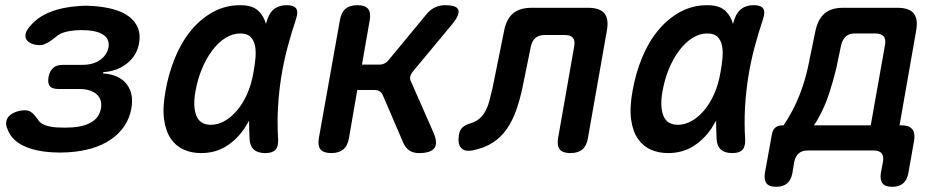

<svg xmlns="http://www.w3.org/2000/svg" viewBox="-20 -580 3640 740"><path d="M95 -478Q124 -514 173 -533.5Q222 -553 287 -557Q299 -558 311 -558Q323 -558 336 -557Q382 -554 418 -544Q454 -534 477.5 -516Q501 -498 511.5 -472.5Q522 -447 516 -414Q508 -366 469.5 -335.5Q431 -305 378 -302L377 -297Q439 -293 468 -256Q497 -219 486 -160Q479 -123 458.5 -93Q438 -63 406 -41.5Q374 -20 333 -8Q292 4 242 7Q227 8 211.5 8Q196 8 181 7Q113 3 68.5 -19Q24 -41 9 -82Q2 -97 4 -110.5Q6 -124 16 -133.5Q26 -143 42 -149Q58 -155 78 -155Q87 -155 93 -152Q99 -149 104.5 -144.5Q110 -140 114.5 -134Q119 -128 125 -121Q133 -106 151.5 -98.5Q170 -91 198 -89Q213 -88 228.5 -88Q244 -88 259 -89Q305 -92 334 -110Q363 -128 369 -162Q375 -197 352 -217Q329 -237 285 -237H205Q181 -237 172 -248Q163 -259 167 -283Q172 -307 185 -318.5Q198 -330 222 -330H297Q338 -330 364.5 -348Q391 -366 398 -396Q403 -427 381.5 -443.5Q360 -460 319 -463Q307 -464 295 -464Q283 -464 270 -463Q246 -461 227.5 -455.5Q209 -450 197 -439Q188 -432 180 -426Q172 -420 164.5 -416Q157 -412 150 -409Q143 -406 135 -406Q115 -406 101.5 -412Q88 -418 82 -427.5Q76 -437 79 -450.5Q82 -464 95 -478Z M755 10Q719 10 689 -3Q659 -16 639 -44.5Q619 -73 612.5 -118.5Q606 -164 618 -230Q630 -298 655 -358.5Q680 -419 717 -463.5Q754 -508 801.5 -534Q849 -560 906 -560Q954 -560 977 -537Q997 -517 1005 -488Q1008 -497 1011 -507Q1021 -535 1039.5 -547.5Q1058 -560 1085 -560Q1113 -560 1121.5 -547Q1130 -534 1121 -507Q1102 -450 1087.5 -395Q1073 -340 1064 -283.5Q1055 -227 1051.5 -167.5Q1048 -108 1052 -42Q1053 -15 1041.5 -2.5Q1030 10 1002 10Q974 10 959 -3Q944 -16 942 -42Q940 -80 940 -115Q931 -99 922 -85Q892 -41 850.5 -15.5Q809 10 755 10ZM793 -99Q819 -99 844.5 -113Q870 -127 892.5 -153Q915 -179 932 -216.5Q949 -254 957 -302Q962 -329 964.5 -355.5Q967 -382 963 -403Q959 -424 946 -437.5Q933 -451 906 -451Q876 -451 848.5 -433.5Q821 -416 798 -385.5Q775 -355 758 -314Q741 -273 733 -226Q723 -168 737 -133.5Q751 -99 793 -99Z M1257 10Q1227 10 1215.5 -4Q1204 -18 1209 -48L1290 -502Q1295 -532 1311.5 -546Q1328 -560 1358 -560Q1387 -560 1398.5 -546Q1410 -532 1405 -502L1375 -331H1442Q1453 -331 1462 -335.5Q1471 -340 1479 -350L1622 -523Q1637 -542 1655.5 -551Q1674 -560 1695 -560Q1740 -560 1746.5 -542Q1753 -524 1723 -487L1571 -304Q1563 -294 1561 -284.5Q1559 -275 1564 -266L1652 -66Q1668 -28 1654 -9Q1640 10 1595 10Q1573 10 1558.5 0.5Q1544 -9 1535 -28L1455 -214Q1451 -223 1443.5 -228Q1436 -233 1424 -233H1357L1325 -48Q1320 -18 1303 -4Q1286 10 1257 10Z M1923 -462Q1932 -507 1957.5 -528.5Q1983 -550 2029 -550H2246Q2292 -550 2309.5 -528.5Q2327 -507 2319 -462L2246 -48Q2241 -18 2224.5 -4Q2208 10 2178 10Q2149 10 2137.5 -4Q2126 -18 2131 -48L2193 -401Q2197 -424 2188 -434.5Q2179 -445 2157 -445H2080Q2057 -445 2044 -434Q2031 -423 2026 -401L1994 -244Q1984 -196 1969.5 -155Q1955 -114 1933 -82.5Q1911 -51 1879.5 -30.5Q1848 -10 1804 -1Q1771 6 1757 -10Q1743 -26 1749 -61Q1752 -79 1762.5 -89Q1773 -99 1797 -106Q1818 -113 1831.5 -126Q1845 -139 1854 -158Q1863 -177 1868 -199Q1873 -221 1879 -244Z M2555 10Q2519 10 2489 -3Q2459 -16 2439 -44.5Q2419 -73 2412.5 -118.5Q2406 -164 2418 -230Q2430 -298 2455 -358.5Q2480 -419 2517 -463.5Q2554 -508 2601.5 -534Q2649 -560 2706 -560Q2754 -560 2777 -537Q2797 -517 2805 -488Q2808 -497 2811 -507Q2821 -535 2839.5 -547.5Q2858 -560 2885 -560Q2913 -560 2921.5 -547Q2930 -534 2921 -507Q2902 -450 2887.5 -395Q2873 -340 2864 -283.5Q2855 -227 2851.5 -167.5Q2848 -108 2852 -42Q2853 -15 2841.5 -2.5Q2830 10 2802 10Q2774 10 2759 -3Q2744 -16 2742 -42Q2740 -80 2740 -115Q2731 -99 2722 -85Q2692 -41 2650.5 -15.5Q2609 10 2555 10ZM2593 -99Q2619 -99 2644.5 -113Q2670 -127 2692.5 -153Q2715 -179 2732 -216.5Q2749 -254 2757 -302Q2762 -329 2764.5 -355.5Q2767 -382 2763 -403Q2759 -424 2746 -437.5Q2733 -451 2706 -451Q2676 -451 2648.5 -433.5Q2621 -416 2598 -385.5Q2575 -355 2558 -314Q2541 -273 2533 -226Q2523 -168 2537 -133.5Q2551 -99 2593 -99Z M2971 140Q2945 140 2934.5 127Q2924 114 2928 87L2955 -62Q2958 -80 2968.5 -88.5Q2979 -97 2997 -97H3000Q3014 -117 3032 -150Q3050 -183 3066 -225.5Q3082 -268 3093 -316L3123 -462Q3133 -507 3158.5 -528.5Q3184 -550 3229 -550H3439Q3484 -550 3501.5 -528.5Q3519 -507 3511 -462L3447 -97H3454Q3484 -97 3496 -82Q3508 -67 3503 -37L3481 87Q3476 114 3460.5 127Q3445 140 3419 140Q3392 140 3381.5 127Q3371 114 3375 87L3383 44Q3387 22 3378 11Q3369 0 3347 0H3093Q3071 0 3058.5 11Q3046 22 3041 44L3034 87Q3029 114 3013.5 127Q2998 140 2971 140ZM3391 -407Q3395 -429 3385.5 -440Q3376 -451 3354 -451H3275Q3253 -451 3240.5 -440Q3228 -429 3222 -407L3203 -316Q3191 -267 3177 -224Q3163 -181 3146.5 -148Q3130 -115 3117 -97H3336Z"/></svg>

Font: Maple Mono NL SemiBold
Style: Italic
Weight: 600
Italic angle: -10°
Monospace: yes
Designer: subframe7536
Version: Version 7.000